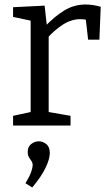

<svg xmlns="http://www.w3.org/2000/svg" viewBox="-20 -557 482 852"><path d="M38 0V-43L126 -62L116 -47V-478L127 -463L38 -482V-525L178 -532L189 -434L178 -438Q223 -485 266 -511Q309 -537 360 -537Q392 -537 427 -527L421 -381H371L359 -486L368 -468Q361 -470 353 -471Q345 -472 337 -472Q297 -472 259.5 -448Q222 -424 188 -386L196 -410V-47L184 -62L293 -43V0ZM123 275 93 256Q112 225 118.5 205.5Q125 186 125 176Q125 165 119.5 157.5Q114 150 108.5 141Q103 132 103 117Q103 94 118.5 82Q134 70 152 70Q170 70 185.5 82.5Q201 95 201 122Q201 148 182.5 187Q164 226 123 275Z"/></svg>

Font: Pack4
Style: Regular
Weight: 400
Version: Version 2.002